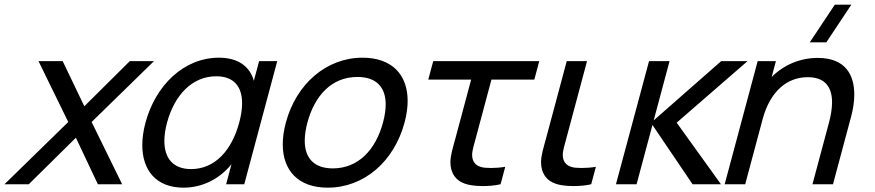

<svg xmlns="http://www.w3.org/2000/svg" viewBox="-82 -808 3839 842"><path d="M-62.3 0H44.2L250.8 -204L347.2 0H453.7L319.8 -273L593.3 -540H487.3L287.8 -342L192.8 -540H86.8L217.3 -273Z M1054.3 -540 1031.2 -453.5C1013.8 -517.5 960.9 -555 878.4 -555C723.4 -555 599.5 -432.5 556 -270C546.6 -235.1 542 -202 542 -171.5C542 -60.9 603.2 15 723.1 15C805.1 15 880.8 -23 933.2 -88L909.7 0H989.2L1133.8 -540ZM756 -66.5C674.7 -66.5 638.8 -116.8 638.8 -189.9C638.8 -214.4 642.8 -241.4 650.5 -270C682.8 -390.5 760.5 -473.5 866 -473.5C944.3 -473.5 979.7 -427.6 979.7 -355.1C979.7 -329.8 975.4 -301.4 967.1 -270.5C935.4 -152 863 -66.5 756 -66.5Z M1355.1 15C1515.6 15 1646.7 -101 1692.1 -270.5C1701.2 -304.4 1705.7 -336.4 1705.7 -365.6C1705.7 -480.4 1636.9 -555 1507.9 -555C1349.4 -555 1217.1 -440 1171.6 -270.5C1162.5 -236.3 1158 -204.2 1158 -174.8C1158 -59.8 1226.6 15 1355.1 15ZM1377.8 -69.5C1294.7 -69.5 1254.4 -115.4 1254.4 -191.2C1254.4 -214.9 1258.4 -241.5 1266.1 -270.5C1297.8 -388.5 1372.2 -470.5 1485.2 -470.5C1569.3 -470.5 1609.4 -425 1609.4 -349.8C1609.4 -326.1 1605.4 -299.5 1597.6 -270.5C1565.7 -151.5 1489.3 -69.5 1377.8 -69.5Z M1985.5 4.5C1999.2 6.8 2016.8 8 2035.4 8C2061.6 8 2090.1 5.6 2113.2 0L2133.7 -76.5C2113.7 -73.1 2091.9 -71.3 2071.3 -71.3C2061.7 -71.3 2052.4 -71.7 2043.7 -72.5C2018 -75.5 1998.1 -85.5 1990.8 -110.5C1989.3 -116.1 1988.5 -121.9 1988.5 -128C1988.5 -148.5 1996.6 -172.9 2006 -208L2073.2 -459H2261.2L2282.9 -540H1817.9L1796.2 -459H1984.2L1915.9 -204C1904 -159.7 1893.2 -126.6 1893.2 -95.8C1893.2 -84.9 1894.6 -74.2 1897.7 -63.5C1910.8 -19 1944.8 -2 1985.5 4.5Z M2383 4.5C2396.7 6.8 2414.3 8 2432.9 8C2459.1 8 2487.6 5.6 2510.7 0L2531.2 -76.5C2511.2 -73.1 2489.4 -71.3 2468.8 -71.3C2459.2 -71.3 2449.9 -71.7 2441.2 -72.5C2415.5 -75.5 2395.6 -85.5 2388.3 -110.5C2386.8 -116.1 2386 -121.9 2386 -128C2386 -148.5 2394.1 -172.9 2403.5 -208L2492.4 -540H2403.4L2313.4 -204C2301.5 -159.7 2290.7 -126.6 2290.7 -95.8C2290.7 -84.9 2292.1 -74.2 2295.2 -63.5C2308.3 -19 2342.3 -2 2383 4.5Z M2619.2 0H2709.7L2779.3 -260L2955.2 0H3079.7L2885.5 -270L3196.3 -540H3080.8L2784.7 -280L2854.3 -540H2764.3Z M3651.5 -787.5H3579L3469.3 -622.5H3541.8ZM3504.4 -554C3426.4 -554 3356.4 -524 3302.1 -470.5L3320.7 -540H3240.7L3096 0H3186L3262.2 -284.5C3295.7 -409.5 3370.8 -469.5 3460.3 -469.5C3539.7 -469.5 3566.9 -422.2 3566.9 -359.2C3566.9 -331.7 3561.7 -301.3 3553.5 -270.5L3481 0H3571L3651 -298.5C3658.8 -327.6 3664.4 -360.9 3664.4 -393.5C3664.4 -475.6 3629 -554 3504.4 -554Z"/></svg>

Font: Manrope
Style: MediumItalic
Weight: 500
Italic angle: -15°
Designer: Mikhail Sharanda
Foundry: Mikhail Sharanda
Version: Version 4.502;hotconv 1.0.109;makeotfexe 2.5.65596